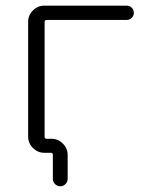

<svg xmlns="http://www.w3.org/2000/svg" viewBox="-20 -565 540 683"><path d="M138.7 -78.1Q138.7 -71.3 146.5 -71.3H163.1Q186.5 -71.3 203.6 -54.2Q220.7 -37.1 220.7 -13.7V71.3Q220.7 82 212.9 89.8Q205.1 97.7 194.3 97.7Q183.6 97.7 175.8 89.8Q168 82 168 71.3V-13.7Q168 -21.5 160.2 -21.5H137.7Q114.3 -21.5 97.2 -38.6Q80.1 -55.7 80.1 -79.1V-487.3Q80.1 -510.7 97.2 -527.8Q114.3 -544.9 137.7 -544.9H430.7Q441.4 -544.9 448.7 -537.6Q456.1 -530.3 456.1 -519.5Q456.1 -508.8 448.7 -501.5Q441.4 -494.1 430.7 -494.1H146.5Q138.7 -494.1 138.7 -486.3Z"/></svg>

Font: Rounded-X Mgen+ 2m light
Style: Regular
Weight: 200
Designer: [Source Han Sans]
Ryoko NISHIZUKA  (kana & ideographs); Paul D. Hunt (Latin, Greek & Cyrillic); Wenlong ZHANG  (bopomofo
Version: Version 1.059.20150602